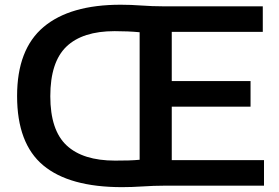

<svg xmlns="http://www.w3.org/2000/svg" viewBox="-20 -766 1151 792"><path d="M483.5 6Q266 6 158.2 -84Q50.5 -174 50.5 -370Q50.5 -562.5 159.5 -654.5Q268.5 -746.5 478 -746.5Q519.5 -746.5 564.2 -743.2Q609 -740 649.5 -740H1064V-634.5H688.5V-431.5H1013.5V-326H688.5V-105.5H1069V0H653.5Q615 0 569 3Q523 6 483.5 6ZM454.5 -103.5Q484.5 -103.5 510 -104.2Q535.5 -105 556 -107V-633Q508.5 -637.5 453 -637.5Q320.5 -637.5 254 -573.8Q187.5 -510 187.5 -369Q187.5 -229 254.8 -166.2Q322 -103.5 454.5 -103.5Z"/></svg>

Font: Encode Sans Semi Expanded SemiBold
Style: Regular
Weight: 600
Width: 6
Designer: Multiple Designers
Foundry: Impallari Type
Version: Version 3.000; ttfautohint (v1.8.3) -l 8 -r 50 -G 200 -x 14 